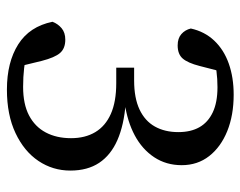

<svg xmlns="http://www.w3.org/2000/svg" viewBox="-92 -608 712 569"><g transform="rotate(90 264.5 -324.0)"><path d="M246 12Q165 12 112 -21.5Q59 -55 45 -123Q51 -139 64 -150Q77 -161 98 -161Q124 -161 137.5 -145.5Q151 -130 161 -91L179 -17L135 -49Q157 -42 182.5 -39Q208 -36 238 -36Q289 -36 322.5 -53.5Q356 -71 373 -103Q390 -135 390 -178Q390 -220 372 -250Q354 -280 318 -296Q282 -312 227 -312H181V-365H219Q271 -365 305 -381Q339 -397 355.5 -426.5Q372 -456 372 -496Q372 -533 357.5 -558.5Q343 -584 313.5 -598Q284 -612 239 -612Q214 -612 191.5 -609Q169 -606 146 -601L194 -629L176 -559Q167 -524 154 -509Q141 -494 115 -494Q94 -494 81.5 -505Q69 -516 65 -533Q74 -574 101 -602.5Q128 -631 169 -645.5Q210 -660 261 -660Q322 -660 369 -641Q416 -622 443 -587.5Q470 -553 470 -506Q470 -460 446.5 -424.5Q423 -389 382 -367Q341 -345 286 -337V-340Q351 -335 395.5 -315.5Q440 -296 463 -261.5Q486 -227 486 -176Q486 -124 457.5 -81.5Q429 -39 375 -13.5Q321 12 246 12Z"/></g></svg>

Font: Source Serif 4
Style: Regular
Weight: 400
Designer: Frank Grießhammer
Foundry: Adobe Systems Incorporated
Version: Version 4.004;hotconv 1.0.116;makeotfexe 2.5.65601